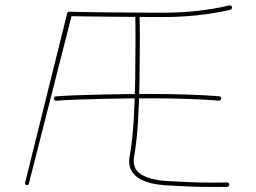

<svg xmlns="http://www.w3.org/2000/svg" viewBox="-20 -700 977 734"><path d="M505.4 -650.9Q502 -650.9 499.5 -648.7Q497.1 -646.5 497.1 -642.6Q497.6 -621.6 497.8 -597.2Q498 -572.8 498 -546.4Q498 -475.6 496.8 -395.3Q495.6 -314.9 491 -239.5Q486.3 -164.1 476.6 -107.4Q475.6 -102.1 474.6 -95.9Q473.6 -89.8 473.6 -84.5Q473.6 -59.6 485.6 -42.5Q497.6 -25.4 517.6 -14.6Q537.6 -3.9 562.5 1.5Q587.4 6.8 612.8 8.3Q659.2 11.2 699.7 12.9Q740.2 14.6 787.1 14.6Q802.7 14.6 817.9 14.6Q833 14.6 848.1 14.2Q852.1 14.2 854.2 11.7Q856.4 9.3 856.4 5.9Q856.4 2 854 -0.2Q851.6 -2.4 847.7 -2.4Q832.5 -2 817.6 -2Q802.7 -2 787.1 -2Q740.2 -2 700.2 -3.7Q660.2 -5.4 613.8 -8.3Q562 -11.2 526.6 -29.3Q491.2 -47.4 491.2 -84.5Q491.2 -88.4 491.7 -93.8Q492.2 -99.1 493.2 -104.5Q503.4 -162.6 507.8 -238.5Q512.2 -314.5 513.4 -395Q514.6 -475.6 514.6 -546.4Q514.6 -572.8 514.4 -597.2Q514.2 -621.6 513.7 -642.6Q513.7 -646.5 511.5 -648.7Q509.3 -650.9 505.4 -650.9ZM866.7 -672.9Q866.2 -676.3 863 -678.2Q859.9 -680.2 856.4 -679.2Q796.4 -665 732.9 -658.2Q669.4 -651.4 602.5 -651.4Q592.3 -651.4 556.4 -651.6Q520.5 -651.9 472.7 -652.1Q424.8 -652.3 376.7 -652.8Q328.6 -653.3 292.5 -654.1Q256.3 -654.8 245.6 -655.3Q242.2 -655.8 239.3 -653.1Q236.3 -650.4 236.3 -647L76.2 -2.9Q75.7 0.5 76.7 3.4Q77.6 6.3 80.6 7.3Q84.5 8.3 87.2 6.8Q89.8 5.4 90.3 2L253.4 -638.2Q271.5 -637.7 309.1 -637.2Q346.7 -636.7 392.6 -636.2Q438.5 -635.7 482.9 -635.5Q527.3 -635.3 560.1 -635Q592.8 -634.8 602.5 -634.8Q669.9 -634.8 734.4 -641.6Q798.8 -648.4 860.4 -662.6Q863.8 -663.6 865.7 -666.5Q867.7 -669.4 866.7 -672.9ZM186 -322.8Q186.5 -319.3 189 -316.9Q191.4 -314.5 194.8 -314.9Q224.1 -317.4 269.3 -319.1Q314.5 -320.8 366 -322Q417.5 -323.2 466.3 -323.7Q515.1 -324.2 551.3 -324.2Q624.5 -324.2 693.8 -322Q763.2 -319.8 816.4 -315.4Q820.3 -314.9 822.8 -317.4Q825.2 -319.8 825.7 -323.2Q826.2 -327.1 824 -329.3Q821.8 -331.5 817.9 -332Q763.7 -336.4 694.1 -338.6Q624.5 -340.8 551.3 -340.8Q515.1 -340.8 466.3 -340.3Q417.5 -339.8 366 -338.6Q314.5 -337.4 268.8 -335.7Q223.1 -334 193.8 -331.5Q190.4 -331.1 188 -328.9Q185.5 -326.7 186 -322.8Z"/></svg>

Font: Mikhak VF
Style: Regular
Weight: 100
Designer: Amin Abedi
Version: Version 3.001